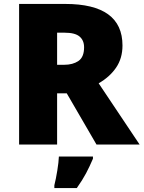

<svg xmlns="http://www.w3.org/2000/svg" viewBox="-20 -734 729 975"><path d="M311 -714Q602 -714 602 -503Q602 -438 569.5 -390.5Q537 -343 481 -311L689 0H470L319 -260H270V0H77V-714ZM308 -568H270V-405H306Q350 -405 378.5 -424.5Q407 -444 407 -494Q407 -529 384 -548.5Q361 -568 308 -568ZM452 72Q435 112 417 146Q399 180 370 221H256V207Q264 175 271 132Q278 89 279 61H452Z"/></svg>

Font: Noto Sans Meetei Mayek Black
Style: Regular
Weight: 900
Designer: Monotype Design Team and Neelakash Kshetrimayum
Foundry: Monotype Imaging Inc.
Version: Version 2.002; ttfautohint (v1.8.4.7-5d5b)